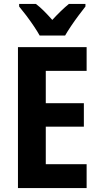

<svg xmlns="http://www.w3.org/2000/svg" viewBox="-20 -953 504 973"><path d="M419 0H71V-714H419V-594H212V-430H405V-311H212V-121H419ZM181 -773Q170 -793 151.5 -820.5Q133 -848 113 -874.5Q93 -901 77 -920V-933H162Q182 -918 202.5 -897.5Q223 -877 245 -852Q290 -901 329 -933H413V-920Q398 -901 378.5 -875Q359 -849 340.5 -821.5Q322 -794 310 -773Z"/></svg>

Font: Noto Sans Lao Condensed
Style: Bold
Weight: 700
Width: 3
Designer: Monotype Design Team
Foundry: Monotype Imaging Inc.
Version: Version 2.003; ttfautohint (v1.8.4.7-5d5b)